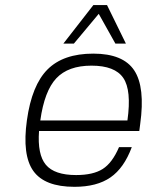

<svg xmlns="http://www.w3.org/2000/svg" viewBox="-20 -719 584 749"><path d="M132.3 -208Q125.5 -116.2 158.9 -76.2Q192.4 -36.1 276.9 -36.1Q343.3 -36.1 380.6 -59.8Q418 -83.5 444.3 -145H494.1Q463.9 -63.5 410.9 -26.9Q357.9 9.8 270.5 9.8Q154.3 9.8 110.1 -52Q65.9 -113.8 85 -250Q104 -386.7 165.5 -448.2Q227.1 -509.8 343.8 -509.8Q460.4 -509.8 503.7 -444.3Q546.9 -378.9 526.9 -234.9L523.4 -208ZM477.1 -249Q493.7 -367.2 460.9 -415Q428.2 -462.9 336.9 -462.9Q246.1 -462.9 199.7 -413.6Q153.3 -364.3 137.2 -249ZM471.2 -548.8H430.2L365.2 -665L268.1 -548.8H227.1L344.2 -699.2H397.5Z"/></svg>

Font: Fivo Sans Light
Style: Regular
Weight: 300
Designer: Alexander Slobzheninov
Foundry: Alexander Slobzheninov
Version: 1.0